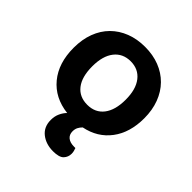

<svg xmlns="http://www.w3.org/2000/svg" viewBox="-186 -618 942 942"><g transform="rotate(45 285.0 -147.0)"><path d="M530 -237Q530 -138 481.5 -73.5Q433 -9 348 8Q338 18 332 29.5Q326 41 326 57Q326 80 341.5 92.5Q357 105 385 105H394Q397 113 399 121Q401 129 401 138Q401 161 385.5 177.5Q370 194 328 194Q278 194 244.5 167.5Q211 141 211 93Q211 67 220.5 46.5Q230 26 244 12Q149 1 94.5 -65Q40 -131 40 -237Q40 -295 57.5 -341.5Q75 -388 107.5 -420.5Q140 -453 185 -470.5Q230 -488 285 -488Q340 -488 385 -470.5Q430 -453 462.5 -420Q495 -387 512.5 -340.5Q530 -294 530 -237ZM285 -388Q231 -388 200 -348.5Q169 -309 169 -237Q169 -164 199.5 -125Q230 -86 285 -86Q340 -86 370.5 -125.5Q401 -165 401 -237Q401 -309 370 -348.5Q339 -388 285 -388Z"/></g></svg>

Font: Baloo Bhaina 2 SemiBold
Style: Regular
Weight: 600
Designer: Yesha Goshar, Manish Minz, Shuchita Grover and Ek Type
Foundry: Ek Type
Version: Version 1.640;hotconv 1.0.111;makeotfexe 2.5.65597; ttfautoh